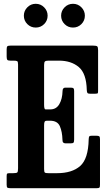

<svg xmlns="http://www.w3.org/2000/svg" viewBox="-20 -990 570 1010"><path d="M51 -671H34.5Q21 -671 18 -675.8Q15 -680.5 15 -693V-730Q15 -743 18.8 -746.5Q22.5 -750 35 -750H470.5Q487 -750 491.5 -746Q496 -742 496 -726V-516.5Q496 -504 494.8 -500.5Q493.5 -497 480.5 -497H453Q442 -497 439.5 -501.8Q437 -506.5 436.5 -516.5Q434.5 -603.5 394.5 -637.2Q354.5 -671 290 -671H236Q222 -671 217 -667.2Q212 -663.5 212 -648.5V-438.5Q212 -414.5 219.5 -414.5H244.5Q276 -414.5 292 -442Q308 -469.5 309 -510.5Q309 -529 323.5 -529H351.5Q362.5 -529 366.2 -525.5Q370 -522 370 -511.5V-256.5Q370 -244 367 -240Q364 -236 352.5 -236H324.5Q317 -236 312.8 -240Q308.5 -244 308.5 -255.5Q307.5 -296.5 295 -325.8Q282.5 -355 243 -355H226.5Q218 -355 215 -350Q212 -345 212 -331V-100.5Q212 -85.5 216 -82.2Q220 -79 235.5 -79H280Q359 -79 401.8 -116.8Q444.5 -154.5 446.5 -256Q447 -268.5 449.5 -272.2Q452 -276 462.5 -276H486.5Q498 -276 502 -273Q506 -270 506 -258V-18Q506 -6 503 -3Q500 0 488 0H36.5Q24 0 19.5 -2.5Q15 -5 15 -18V-64.5Q15 -75.5 18.5 -77.2Q22 -79 33 -79H49.5Q67 -79 71 -83Q75 -87 75 -105V-650.5Q75 -665.5 70.5 -668.2Q66 -671 51 -671ZM364 -845Q338 -845 319.8 -863.2Q301.5 -881.5 301.5 -907.5Q301.5 -933 319.8 -951.5Q338 -970 364 -970Q390 -970 408.2 -951.5Q426.5 -933 426.5 -907.5Q426.5 -881.5 408.2 -863.2Q390 -845 364 -845ZM168 -845Q142 -845 123.8 -863.2Q105.5 -881.5 105.5 -907.5Q105.5 -933 123.8 -951.5Q142 -970 168 -970Q194 -970 212.2 -951.5Q230.5 -933 230.5 -907.5Q230.5 -881.5 212.2 -863.2Q194 -845 168 -845Z"/></svg>

Font: Besley* Condensed Semi
Style: Regular
Weight: 600
Width: 3
Designer: Owen Earl
Foundry: indestructible type*
Version: Version 3.000; ttfautohint (v1.8.3)